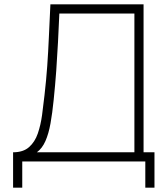

<svg xmlns="http://www.w3.org/2000/svg" viewBox="-20 -740 768 880"><path d="M40 120V-42Q86.5 -42 113.2 -65.8Q140 -89.5 153.2 -128Q166.5 -166.5 172.8 -212.8Q179 -259 184 -304Q192 -373.5 196.5 -437.5Q201 -501.5 204 -569.8Q207 -638 211 -720H638V-42H688V120H646V0H82V120ZM149 -42H596V-678H252Q249 -611.5 245.8 -546.5Q242.5 -481.5 237.8 -415.8Q233 -350 226 -282Q220 -222 211.5 -174.5Q203 -127 188.2 -93.5Q173.5 -60 149 -42Z"/></svg>

Font: Manrope ExtraLight
Style: Regular
Weight: 200
Designer: Mikhail Sharanda
Foundry: Mikhail Sharanda
Version: Version 4.505